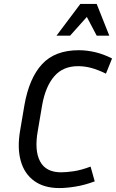

<svg xmlns="http://www.w3.org/2000/svg" viewBox="-20 -945 589 975"><path d="M172 -281Q154 -181 183.5 -125.5Q213 -70 290 -70Q317 -70 354.5 -75.5Q392 -81 440 -99L461 -24Q410 -5 363.5 2.5Q317 10 281 10Q204 10 154 -26Q104 -62 85.5 -127.5Q67 -193 82 -281L104 -411Q128 -548 193.5 -619Q259 -690 380 -690Q421 -690 463.5 -680Q506 -670 549 -648L518 -571Q477 -591 443.5 -600Q410 -609 376 -609Q300 -609 255.5 -557.5Q211 -506 194 -411ZM471 -764 421 -859 336 -764H267L388 -925H471L535 -764Z"/></svg>

Font: Inria Sans
Style: Italic
Weight: 400
Italic angle: -10°
Designer: Black Foundry Team
Foundry: Black Foundry
Version: Version 1.2; ttfautohint (v1.8.3)